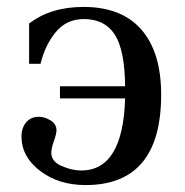

<svg xmlns="http://www.w3.org/2000/svg" viewBox="-20 -522 534 554"><path d="M42 -128Q42 -153 55.5 -169Q69 -185 92 -185Q109 -185 126 -174.5Q143 -164 143 -146Q143 -136 135.5 -115Q128 -94 128 -81Q128 -56 158 -43Q188 -30 214 -30Q335 -30 341 -238H153V-273H341Q340 -378 311 -422.5Q282 -467 222 -467Q172 -467 141 -429.5Q110 -392 97 -338H64V-454Q126 -502 221 -502Q331 -502 388 -436.5Q445 -371 445 -249Q445 12 227 12Q149 12 95.5 -29Q42 -70 42 -128Z"/></svg>

Font: Linguistics Pro
Style: Regular
Weight: 400
Designer: Stefan Peev, Context Ltd
Foundry: Stefan Peev, Context Ltd
Version: Version 001.000